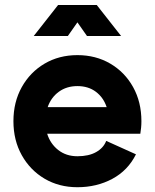

<svg xmlns="http://www.w3.org/2000/svg" viewBox="-20 -743 625 775"><path d="M408.7 -174.3 528.8 -120.1Q496.6 -55.2 433.6 -21.2Q370.6 12.7 292.5 12.7Q218.3 12.7 159.9 -21.7Q101.6 -56.2 67.9 -116.5Q34.2 -176.8 34.2 -253.9Q34.2 -331.1 67.9 -391.4Q101.6 -451.7 159.9 -486.1Q218.3 -520.5 292.5 -520.5Q366.7 -520.5 425.3 -486.1Q483.9 -451.7 517.3 -391.4Q550.8 -331.1 550.8 -253.9Q550.8 -240.7 549.6 -228Q548.3 -215.3 546.4 -203.1H170.4Q183.1 -162.6 215.1 -137.5Q247.1 -112.3 292.5 -112.3Q338.4 -112.3 368.2 -129.2Q397.9 -146 408.7 -174.3ZM292.5 -395.5Q249 -395.5 217.5 -372.6Q186 -349.6 172.4 -310.5H410.6Q397.5 -349.6 366.9 -372.6Q336.4 -395.5 292.5 -395.5ZM253.9 -597.7H116.2L214.4 -722.7H370.6L468.8 -597.7H331.1L292.5 -652.8Z"/></svg>

Font: Giphurs
Style: Bold
Weight: 700
Version: Version 0.920; ttfautohint (v1.8.4.7-5d5b)